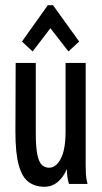

<svg xmlns="http://www.w3.org/2000/svg" viewBox="-20 -704 390 735"><path d="M150 11Q115 11 90 -7Q65 -25 52 -71Q39 -117 39 -199L40 -463H117V-194Q117 -138 123.5 -109.5Q130 -81 141.5 -71.5Q153 -62 168 -62Q195 -62 213 -97Q231 -132 231 -201V-463H308V-72Q308 -53 309 -35.5Q310 -18 315 0H244Q236 -25 236 -57Q223 -26 201 -7.5Q179 11 150 11ZM105 -507 64 -545 163 -684H183L283 -545L242 -507L173 -596Z"/></svg>

Font: Inconsolata ExtraCondensed SemiBold
Style: Regular
Weight: 600
Width: 2
Monospace: yes
Designer: Raph Levien, Cyreal, Brenton Simpson
Foundry: Raph Levien, Cyreal, Google
Version: Version 3.001; ttfautohint (v1.8.2.53-6de2)